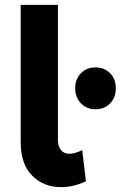

<svg xmlns="http://www.w3.org/2000/svg" viewBox="-20 -762 496 789"><path d="M266 -130Q286 -130 318 -145L333 -17Q282 7 231 7Q159 7 112 -40.5Q65 -88 65 -178V-742H218V-188Q218 -159 231 -144.5Q244 -130 266 -130ZM372 -313Q336 -313 312.5 -337.5Q289 -362 289 -399Q289 -437 312.5 -461Q336 -485 372 -485Q409 -485 432.5 -461Q456 -437 456 -399Q456 -361 432.5 -337Q409 -313 372 -313Z"/></svg>

Font: Argentum Sans SemiBold
Style: Regular
Weight: 600
Designer: Julieta Ulanovsky (Modified by Cristiano Sobral)
Foundry: Julieta Ulanovsky
Version: Version 5.001;November 22, 2018;FontCreator 11.5.0.2425 64-b